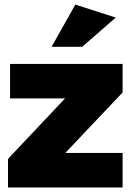

<svg xmlns="http://www.w3.org/2000/svg" viewBox="-20 -821 576 841"><path d="M517 -416V-541H24V-390H265L15 -125V0H517V-151H266ZM206 -616H340L487 -744L310 -801Z"/></svg>

Font: Geom Black
Style: Bold
Weight: 900
Version: Version 1.102